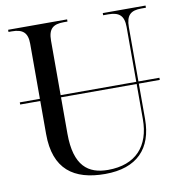

<svg xmlns="http://www.w3.org/2000/svg" viewBox="-81 -789 826 875"><g transform="rotate(-10 332.0 -352.0)"><path d="M336 10C484 10 558 -69 558 -205V-369H655V-379H558V-630C558 -686 580 -704 628 -704H650V-714H452V-704H476C525 -704 548 -686 548 -633V-379H198V-631C198 -686 220 -704 270 -704H287V-714H14V-704H29C79 -704 102 -686 102 -634V-379H9V-369H102V-216C102 -53 191 10 336 10ZM198 -201V-369H548V-206C548 -82 481 -6 352 -6C261 -6 198 -51 198 -201Z"/></g></svg>

Font: Noto Serif Display SemiCondensed
Style: Regular
Weight: 400
Width: 4
Designer: Monotype Design Team
Foundry: Monotype Imaging Inc.
Version: Version 2.009